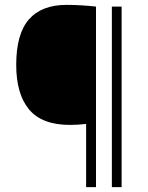

<svg xmlns="http://www.w3.org/2000/svg" viewBox="-20 -767 605 787"><path d="M333 0V-259Q299.5 -255 266.5 -255Q152.5 -255 99.5 -318Q46.5 -381 46.5 -501Q46.5 -628 98.5 -687.5Q150.5 -747 252.5 -747Q285 -747 315.8 -745Q346.5 -743 373.5 -740V0ZM438.5 0V-740H478.5V0Z"/></svg>

Font: Encode Sans SemiCondensed SemiCondensed ExtraLight
Style: Regular
Weight: 200
Width: 4
Designer: Multiple Designers
Foundry: Impallari Type
Version: Version 3.000; ttfautohint (v1.8.3) -l 8 -r 50 -G 200 -x 14 